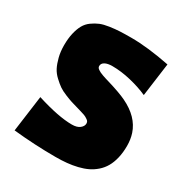

<svg xmlns="http://www.w3.org/2000/svg" viewBox="-145 -700 769 813"><g transform="rotate(30 240.0 -294.0)"><path d="M33.2 -5.9 57.1 -182.4Q165 -148.4 230.2 -148.4Q255.6 -148.4 268.9 -159.1Q282.2 -169.7 282.2 -182.9Q282.2 -187.7 280.3 -191.8Q278.3 -195.8 273.3 -199.3Q268.3 -202.9 263.8 -205.4Q259.3 -208 250.1 -211.1Q241 -214.1 234.9 -215.9Q228.8 -217.8 216.8 -221.2Q195.1 -227.3 183 -231.1Q170.9 -234.9 148.8 -243.9Q126.7 -252.9 113.5 -262.1Q100.3 -271.2 83.4 -287Q66.4 -302.7 57 -321Q47.6 -339.4 40.9 -365.6Q34.2 -391.8 34.2 -423.1Q34.2 -456.5 40.3 -482.4Q46.4 -508.3 56.3 -526.1Q66.2 -543.9 83.5 -556.4Q100.8 -568.8 118 -575.9Q135.3 -583 161.5 -586.8Q187.7 -590.6 210.3 -591.7Q232.9 -592.8 265.6 -592.8Q345.9 -592.8 454.1 -571.3L432.1 -408.9Q394.8 -425.8 346.9 -437.3Q299.1 -448.7 256.1 -448.7Q233.4 -448.7 220.2 -441.5Q207 -434.3 207 -421.1Q207 -417 209.1 -413.3Q211.2 -409.7 216.6 -406.2Q221.9 -402.8 226.8 -400.3Q231.7 -397.7 241.5 -394.3Q251.2 -390.9 257.7 -388.9Q264.2 -387 277.1 -383.1Q337.2 -365 367.7 -350.3Q447.8 -312 469.7 -245.4Q478.5 -218.5 478.5 -186.8Q478.5 -154.1 472 -127.2Q465.6 -100.3 454.2 -80.7Q442.9 -61 425.8 -46Q408.7 -31 388.9 -21.5Q369.1 -12 344.2 -6Q319.3 0 294.1 2.4Q268.8 4.9 239.3 4.9Q137 4.9 33.2 -5.9Z"/></g></svg>

Font: Digitalt
Style: Medium
Weight: 500
Designer: gluk
Foundry: gluk
Version: Version 0.60